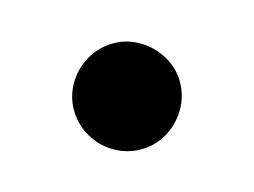

<svg xmlns="http://www.w3.org/2000/svg" viewBox="-39 -201 351 265"><g transform="rotate(-15 136.0 -68.5)"><path d="M60.5 -68.4Q60.5 -88.4 70.8 -105.7Q81.1 -123 98.6 -133.3Q116.2 -143.6 136.7 -143.6Q156.2 -143.6 173.6 -133.3Q190.9 -123 201.4 -105.7Q211.9 -88.4 211.9 -68.4Q211.9 -47.9 201.4 -30.3Q190.9 -12.7 173.6 -2.4Q156.2 7.8 136.7 7.8Q116.2 7.8 98.6 -2.4Q81.1 -12.7 70.8 -30.3Q60.5 -47.9 60.5 -68.4Z"/></g></svg>

Font: Pretendard JP SemiBold
Style: Regular
Weight: 600
Designer: Base glyphs from Inter by Rasmus Andersson; Hangeul glyphs from Noto Sans CJK(Source Han Sans) by Jang Soo-young and Kan
Foundry: Kil Hyung-jin
Version: Version 1.309